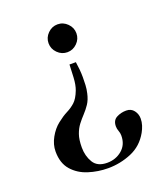

<svg xmlns="http://www.w3.org/2000/svg" viewBox="-139 -653 838 959"><g transform="rotate(-20 280.0 -174.0)"><path d="M508 29Q508 47 502.5 64.5Q497 82 488 98Q455 157 395.5 182Q336 207 271 207Q218 207 167.5 191Q117 175 84.5 138Q52 101 52 39Q52 2 72 -34Q92 -70 120 -92Q149 -115 173 -127Q197 -139 216.5 -156.5Q236 -174 251 -213Q261 -239 263 -278.5Q265 -318 266 -346H300Q303 -326 305 -305Q307 -284 307 -264Q307 -243 306 -222Q305 -201 300 -180Q293 -148 278.5 -126.5Q264 -105 247.5 -87.5Q231 -70 216 -50.5Q201 -31 191.5 -4Q182 23 182 65Q182 110 203 145Q224 180 276 180Q322 180 355 152Q388 124 388 76Q388 62 383 49.5Q378 37 378 24Q378 -8 401.5 -20.5Q425 -33 453 -33Q479 -33 493.5 -14Q508 5 508 29ZM352 -481Q352 -451 330 -429Q308 -407 278 -407Q248 -407 226 -429Q204 -451 204 -481Q204 -511 226 -533Q248 -555 278 -555Q308 -555 330 -533Q352 -511 352 -481Z"/></g></svg>

Font: Kaisei HarunoUmi
Style: Bold
Weight: 700
Designer: Font-Kai, 金井和夫
Foundry: KAZUO KANAI
Version: Version 5.003